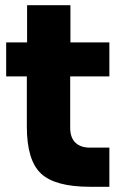

<svg xmlns="http://www.w3.org/2000/svg" viewBox="-20 -716 476 744"><path d="M403.8 7.8H329.1Q193.4 7.8 138.7 -43.7Q84 -95.2 84 -225.1V-419.9H3.9V-551.8H85V-695.8H252.9V-551.8H403.8V-419.9H252V-220.2Q252 -183.6 271.7 -163.8Q291.5 -144 328.1 -144H403.8Z"/></svg>

Font: Sora ExtraBold
Style: Regular
Weight: 800
Designer: Jonathan Barnbrook, Julián Moncada
Foundry: Barnbrook Fonts
Version: Version 2.000